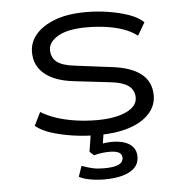

<svg xmlns="http://www.w3.org/2000/svg" viewBox="-51 -552 763 794"><g transform="rotate(-5 331.0 -155.0)"><path d="M341 8Q285 8 235.5 0.5Q186 -7 146 -20Q106 -33 83 -53L110 -108Q139 -90 176 -78Q213 -66 255.5 -60Q298 -54 342 -54Q418 -54 463.5 -75.5Q509 -97 509 -133Q509 -163 485.5 -181.5Q462 -200 403 -206L258 -223Q181 -232 139.5 -266.5Q98 -301 98 -357Q98 -398 125.5 -430.5Q153 -463 205.5 -483Q258 -503 335 -503Q382 -503 428.5 -495.5Q475 -488 513 -474.5Q551 -461 572 -440L541 -387Q515 -407 481 -418.5Q447 -430 409 -435Q371 -440 333 -440Q254 -440 213.5 -416.5Q173 -393 173 -360Q173 -328 195.5 -310Q218 -292 272 -286L414 -268Q499 -259 541.5 -226Q584 -193 584 -135Q584 -93 554 -60Q524 -27 469.5 -9.5Q415 8 341 8ZM351 193Q322 193 293 188Q264 183 246 173L261 129Q286 138 306 142.5Q326 147 352 147Q394 147 413.5 138Q433 129 433 110Q433 95 420 88Q407 81 382 81Q368 81 350.5 83Q333 85 317 90L299 74L314 -20H367L355 57L330 50Q350 45 366 43Q382 41 395 41Q426 41 448.5 49Q471 57 483 72.5Q495 88 495 111Q495 138 478 156Q461 174 428.5 183.5Q396 193 351 193Z"/></g></svg>

Font: Nunito Sans 7pt Expanded Light
Style: Regular
Weight: 300
Width: 7
Designer: Vernon Adams
Foundry: Vernon Adams
Version: Version 3.101;gftools[0.9.27]